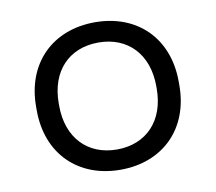

<svg xmlns="http://www.w3.org/2000/svg" viewBox="-63 -576 745 663"><g transform="rotate(-10 309.0 -244.5)"><path d="M309 14C457 14 559 -85 559 -238V-251C559 -404 457 -503 309 -503C161 -503 59 -404 59 -251V-238C59 -85 161 14 309 14ZM138 -240V-249C138 -361 205 -432 309 -432C412 -432 480 -361 480 -249V-240C480 -128 412 -57 309 -57C206 -57 138 -128 138 -240Z"/></g></svg>

Font: Meta Space
Style: Regular
Weight: 400
Designer: Meta Pool / Florian Karsten
Foundry: Meta Pool / Florian Karsten
Version: Version 2.000;Glyphs 3.1.1 (3137)